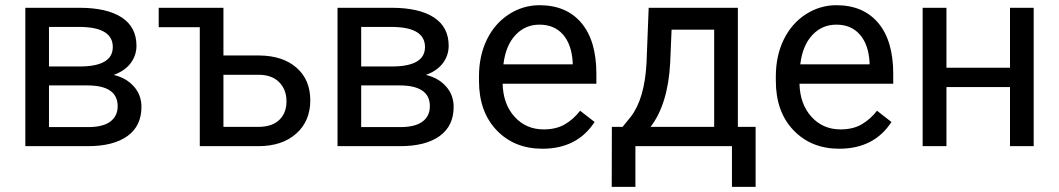

<svg xmlns="http://www.w3.org/2000/svg" viewBox="-20 -558 4043 733"><path d="M76.7 0V-528.3H282.7Q388.2 -528.3 444.6 -491.5Q501 -454.6 501 -383.3Q501 -346.7 479 -317.1Q457 -287.6 414.1 -272Q461.9 -260.7 491 -228Q520 -195.3 520 -149.9Q520 -77.1 466.6 -38.6Q413.1 0 315.4 0ZM167 -231.9V-72.8H316.4Q373 -72.8 401.1 -93.8Q429.2 -114.7 429.2 -152.8Q429.2 -231.9 313 -231.9ZM167 -304.2H283.7Q410.6 -304.2 410.6 -378.4Q410.6 -452.6 290.5 -455.1H167Z M585.9 -528.3H833V-346.2H970.2Q1060.1 -345.2 1112.3 -299.3Q1164.6 -253.4 1164.6 -174.8Q1164.6 -95.7 1110.8 -47.9Q1057.1 0 966.3 0H742.7V-454.1H585.9ZM833 -272.5V-73.7H967.3Q1018.1 -73.7 1045.9 -99.9Q1073.7 -126 1073.7 -171.4Q1073.7 -215.3 1046.6 -243.4Q1019.5 -271.5 970.7 -272.5Z M1268.6 0V-528.3H1474.6Q1580.1 -528.3 1636.5 -491.5Q1692.9 -454.6 1692.9 -383.3Q1692.9 -346.7 1670.9 -317.1Q1648.9 -287.6 1606 -272Q1653.8 -260.7 1682.9 -228Q1711.9 -195.3 1711.9 -149.9Q1711.9 -77.1 1658.4 -38.6Q1605 0 1507.3 0ZM1358.9 -231.9V-72.8H1508.3Q1564.9 -72.8 1593 -93.8Q1621.1 -114.7 1621.1 -152.8Q1621.1 -231.9 1504.9 -231.9ZM1358.9 -304.2H1475.6Q1602.5 -304.2 1602.5 -378.4Q1602.5 -452.6 1482.4 -455.1H1358.9Z M2050.8 9.8Q1943.4 9.8 1876 -60.8Q1808.6 -131.3 1808.6 -249.5V-266.1Q1808.6 -344.7 1838.6 -406.5Q1868.7 -468.3 1922.6 -503.2Q1976.6 -538.1 2039.6 -538.1Q2142.6 -538.1 2199.7 -470.2Q2256.8 -402.3 2256.8 -275.9V-238.3H1898.9Q1900.9 -160.2 1944.6 -112.1Q1988.3 -64 2055.7 -64Q2103.5 -64 2136.7 -83.5Q2169.9 -103 2194.8 -135.3L2250 -92.3Q2183.6 9.8 2050.8 9.8ZM2039.6 -463.9Q1984.9 -463.9 1947.8 -424.1Q1910.6 -384.3 1901.9 -312.5H2166.5V-319.3Q2162.6 -388.2 2129.4 -426Q2096.2 -463.9 2039.6 -463.9Z M2356.9 -73.7 2388.2 -112.3Q2440.9 -180.7 2448.2 -317.4L2456.5 -528.3H2796.9V-73.7H2864.7V155.3H2774.4V0H2405.8V155.3H2315.4L2315.9 -73.7ZM2463.9 -73.7H2706.5V-444.8H2543.9L2538.6 -318.8Q2530.3 -161.1 2463.9 -73.7Z M3184.1 9.8Q3076.7 9.8 3009.3 -60.8Q2941.9 -131.3 2941.9 -249.5V-266.1Q2941.9 -344.7 2971.9 -406.5Q3002 -468.3 3055.9 -503.2Q3109.9 -538.1 3172.9 -538.1Q3275.9 -538.1 3333 -470.2Q3390.1 -402.3 3390.1 -275.9V-238.3H3032.2Q3034.2 -160.2 3077.9 -112.1Q3121.6 -64 3189 -64Q3236.8 -64 3270 -83.5Q3303.2 -103 3328.1 -135.3L3383.3 -92.3Q3316.9 9.8 3184.1 9.8ZM3172.9 -463.9Q3118.2 -463.9 3081.1 -424.1Q3043.9 -384.3 3035.2 -312.5H3299.8V-319.3Q3295.9 -388.2 3262.7 -426Q3229.5 -463.9 3172.9 -463.9Z M3926.3 0H3835.9V-225.6H3593.3V0H3502.4V-528.3H3593.3V-299.3H3835.9V-528.3H3926.3Z"/></svg>

Font: RobotoInd
Style: Regular
Weight: 400
Designer: Google
Version: Version 2.001101; 2014